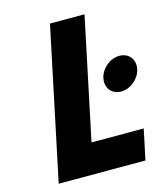

<svg xmlns="http://www.w3.org/2000/svg" viewBox="-121 -917 870 1009"><g transform="rotate(-15 314.5 -412.5)"><path d="M554.2 -567C503.2 -567 453.6 -526 442.9 -475C432.2 -424 464.5 -383 515.5 -383C566.5 -383 616.2 -424 626.9 -475C637.6 -526 605.2 -567 554.2 -567ZM434 -825H246L72.5 0H544.5L579.2 -165H295.2Z"/></g></svg>

Font: Hussar
Style: BdOblTwo
Weight: 700
Foundry: Cannot Into Space Fonts
Version: Version 2.00